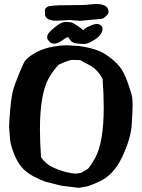

<svg xmlns="http://www.w3.org/2000/svg" viewBox="-20 -907 702 948"><path d="M259.3 -804.7Q204.6 -804.7 202.1 -836.9Q201.2 -842.8 201.4 -854.7Q201.7 -866.7 215.6 -874Q229.5 -881.3 313 -881.3Q396.5 -881.3 418.7 -884.3Q440.9 -887.2 454.6 -887.2Q515.6 -887.2 516.1 -848.1Q516.1 -838.4 502.2 -826.2Q488.3 -814 481.4 -814L376 -804.2L323.2 -808.1L259.8 -804.7ZM390.1 -757.3Q392.6 -759.3 398.9 -765.4Q405.3 -771.5 434.1 -783.2Q446.8 -788.6 457.5 -788.6Q470.7 -788.6 479.5 -780.3Q486.3 -774.4 486.3 -767.1Q486.3 -737.3 451.4 -713.6Q416.5 -689.9 395 -689.9Q373.5 -689.9 355.5 -692.9Q337.4 -695.8 328.9 -706.5Q320.3 -717.3 317.9 -722.7H311.5Q306.2 -721.2 287.1 -707.5Q264.2 -691.4 247.1 -691.4Q233.4 -691.4 223.6 -701.7Q213.4 -712.4 212.9 -720.2Q212.4 -728 216.3 -737.5Q220.2 -747.1 251 -772.7Q281.7 -798.3 301.8 -798.3Q321.8 -798.3 330.8 -796.6Q339.8 -794.9 361.3 -780.5Q382.8 -766.1 386 -762.5Q389.2 -758.8 390.1 -757.3ZM492.2 -377.9Q492.2 -440.4 486.8 -515.6Q480.5 -532.2 461.9 -553.7Q443.4 -575.2 413.1 -590.1Q382.8 -605 380.4 -608.2Q377.9 -611.3 337.9 -611.3Q321.3 -611.3 270 -587.9Q240.2 -556.6 219.7 -519Q177.2 -440.9 177.2 -267.6Q177.2 -205.6 182.6 -130.9Q205.1 -97.7 240 -81.3Q274.9 -64.9 306.6 -57.4Q338.4 -49.8 355 -49.8L379.9 -53.2Q397.5 -64 415 -74.2Q432.6 -95.2 449.7 -126.5Q492.2 -204.6 492.2 -377.9ZM206.5 -9.3Q180.7 -17.6 144 -37.1Q107.4 -56.6 85.7 -83Q64 -109.4 48.6 -149.2Q33.2 -189 30.3 -212.9L24.9 -278.8Q24.9 -308.6 31.2 -374Q37.6 -439.5 46.1 -467.3Q54.7 -495.1 74.5 -543.9Q94.2 -592.8 104 -606.9Q113.8 -621.1 146.5 -641.6Q207.5 -679.7 307.1 -683.6L372.1 -679.7H372.6Q457.5 -667 500 -639.2Q542.5 -611.3 567.4 -582Q592.3 -552.7 611.3 -497.6Q630.4 -442.4 632.6 -426.3Q634.8 -410.2 634.8 -387.2Q634.8 -364.3 630.6 -293.9Q626.5 -223.6 583 -131.3Q539.6 -39.1 463.9 -7.8L450.2 -1.5Q435.1 5.4 410.6 13.2L367.7 20.5L282.7 9.8Z"/></svg>

Font: Drukaatie burti
Style: Bold
Weight: 700
Version: Version 0.14